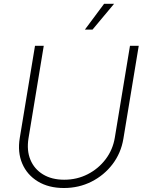

<svg xmlns="http://www.w3.org/2000/svg" viewBox="-20 -965 749 996"><path d="M311.5 10.3Q232.4 10.3 176.5 -23.7Q120.6 -57.6 95.5 -116.2Q70.3 -174.8 82.5 -249L161.6 -727.5H207L127.9 -248Q117.7 -185.1 137.7 -136.5Q157.7 -87.9 203.1 -60.3Q248.5 -32.7 313 -32.7Q379.4 -32.7 435.1 -61.3Q490.7 -89.8 528.1 -139.2Q565.4 -188.5 575.7 -251.5L654.3 -727.5H699.7L620.1 -245.6Q607.9 -171.4 564 -113.5Q520 -55.7 454.6 -22.7Q389.2 10.3 311.5 10.3ZM420.4 -811.5 520 -945.3H571.8L460 -811.5Z"/></svg>

Font: Inter 20pt ExtraLight
Style: Italic
Weight: 250
Italic angle: -9.3988°
Version: Version 4.001;git-66647c0bb